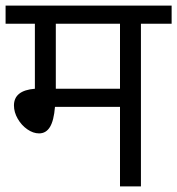

<svg xmlns="http://www.w3.org/2000/svg" viewBox="-30 -668 635 688"><path d="M585 -583H475V0H400V-285H167Q163 -236 149 -213Q135 -190 110 -190Q89 -190 68 -204.5Q47 -219 33.5 -242.5Q20 -266 20 -290Q20 -344 95 -350V-583H-10V-648H585ZM400 -350V-583H170V-350Z"/></svg>

Font: Madhuban Light
Style: Regular
Weight: 300
Designer: jaikishan Patel
Foundry: MagicType
Version: Version 1.000